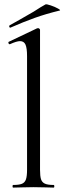

<svg xmlns="http://www.w3.org/2000/svg" viewBox="-20 -853 298 873"><path d="M40 -12Q67 -12 80 -17.5Q93 -23 98 -37.5Q103 -52 103 -81V-598Q103 -634 96 -650Q89 -666 71 -666Q56 -666 25 -652H23Q20 -652 18.5 -657Q17 -662 20 -663L148 -724Q150 -725 153 -725Q156 -725 159 -722.5Q162 -720 162 -717V-81Q162 -52 166.5 -38Q171 -24 184 -18Q197 -12 224 -12Q227 -12 227 -6Q227 0 224 0Q202 0 188 -1L132 -2L78 -1Q64 0 40 0Q37 0 37 -6Q37 -12 40 -12ZM27 -727Q23 -727 22 -731.5Q21 -736 24 -738Q57 -756 133 -800Q151 -812 164.5 -820Q178 -828 187 -833Q191 -835 210.5 -828.5Q230 -822 244 -814Q258 -806 251 -805Q189 -790 137.5 -771.5Q86 -753 29 -728Z"/></svg>

Font: Cormorant
Style: Regular
Weight: 400
Designer: Christian Thalmann (Catharsis Fonts)
Foundry: Catharsis Fonts
Version: Version 4.000